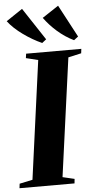

<svg xmlns="http://www.w3.org/2000/svg" viewBox="-84 -1032 538 1069"><g transform="rotate(-5 185.0 -497.0)"><path d="M-19.5 0 -16.5 -25 56.5 -40.5 146.5 -702 79 -718.5 82.5 -743H391L388 -718.5L315 -702L224.5 -40.5L290.5 -25L288 0ZM379 -813 355 -794.5Q330 -806.5 307 -822Q284 -837.5 263.5 -855.5Q243 -873.5 225 -893.2Q207 -913 192 -933.5L283 -993.5ZM200.5 -813 177 -794.5Q151 -806 124.8 -821.2Q98.5 -836.5 73.5 -854.5Q48.5 -872.5 27.2 -892.2Q6 -912 -9.5 -932.5L81.5 -993.5Z"/></g></svg>

Font: Merriweather 120pt ExtraBold
Style: Italic
Weight: 800
Italic angle: -7.8°
Version: Version 2.101